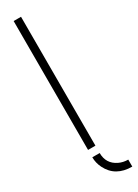

<svg xmlns="http://www.w3.org/2000/svg" viewBox="-228 -699 636 882"><g transform="rotate(-30 89.5 -258.0)"><path d="M178.7 168Q89.8 168 54.7 96.7Q41 69.3 41 39.1H80.1Q80.1 95.7 129.9 120.1Q152.3 130.9 178.7 130.9ZM41 0V-683.6H80.1V0Z"/></g></svg>

Font: Post No Bills Colombo
Style: Light
Weight: 400
Designer: Kosala Senevirathne, Siva Puranthara, Lasantha Premarathna, Tharique Azeez
Foundry: Mooniak
Version: Version 1.220 ; ttfautohint (v1.5)